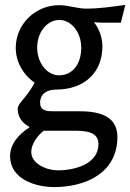

<svg xmlns="http://www.w3.org/2000/svg" viewBox="-20 -530 529 780"><path d="M220 -509C125 -509 44 -433 44 -336C44 -279 74 -226 121 -194C85 -128 52 -112 52 -87C52 -57 69 -30 99 -15V-12C57 15 21 54 21 104C21 199 126 230 200 230C326 230 457 174 457 26C457 -66 370 -78 301 -78H204C176 -78 143 -76 143 -113C143 -149 172 -166 206 -166C328 -166 396 -240 396 -341C396 -375 385 -409 362 -440C371 -439 382 -438 391 -438H471L489 -510C431 -502 381 -495 330 -495C293 -495 258 -509 220 -509ZM221 -449C269 -449 310 -400 310 -336C310 -269 274 -224 220 -224C172 -224 131 -273 131 -337C131 -400 172 -449 221 -449ZM158 1H278C323 1 380 3 380 55C380 136 285 162 215 162C170 162 107 136 107 87C107 56 132 20 158 1Z"/></svg>

Font: Rosario
Style: Regular
Weight: 400
Designer: Hector Gatti
Foundry: Omnibus Type
Version: Version 1.100